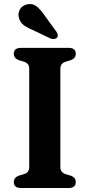

<svg xmlns="http://www.w3.org/2000/svg" viewBox="-20 -939 448 959"><path d="M281.5 -104.5Q281.5 -89.5 289 -81Q296.5 -72.5 310 -68.5L334 -61.5Q358.5 -52 358.5 -29.5Q358.5 0 322.5 0H85Q49 0 49 -29.5Q49 -52 73.5 -61.5L97.5 -68.5Q111 -72.5 118.5 -81Q126 -89.5 126 -104.5V-595.5Q126 -610.5 118.5 -619Q111 -627.5 97.5 -631.5L73.5 -638.5Q49 -648 49 -670.5Q49 -700 85 -700H322.5Q358.5 -700 358.5 -670.5Q358.5 -648 334 -638.5L310 -631.5Q296.5 -627.5 289 -619Q281.5 -610.5 281.5 -595.5ZM202.5 -862 261 -782Q266 -773.5 268.2 -765.8Q270.5 -758 265 -751Q259.5 -745 250.5 -744.2Q241.5 -743.5 233 -746.5L141.5 -790Q112.5 -802 95.8 -815.8Q79 -829.5 74 -852Q68.5 -872 79.2 -891.5Q90 -911 114 -917Q142 -923.5 162.5 -907.5Q183 -891.5 202.5 -862Z"/></svg>

Font: Fraunces 9pt S050 SemiBold
Style: Regular
Weight: 600
Version: Version 1.000; ttfautohint (v1.8.3)